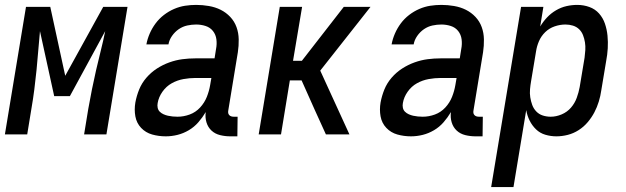

<svg xmlns="http://www.w3.org/2000/svg" viewBox="-33 -548 2553 783"><path d="M-13 0 73 -520H172L233 -239L388 -520H487L401 0H310L327 -104Q334 -144 342 -183.5Q350 -223 359 -262.5Q368 -302 378 -341.5Q388 -381 396 -421L252 -156H188L130 -421Q126 -381 123 -341.5Q120 -302 116 -262.5Q112 -223 107 -183.5Q102 -144 95 -104L78 0Z M643 8Q614 8 587.5 0.5Q561 -7 542.5 -26.5Q524 -46 519 -73.5Q514 -101 519 -130Q524 -157 534.5 -183Q545 -209 564 -231Q583 -253 607 -268.5Q631 -284 657.5 -293.5Q684 -303 710.5 -306.5Q737 -310 764 -310H842L848 -348Q852 -368 849.5 -387.5Q847 -407 835.5 -421.5Q824 -436 805.5 -442Q787 -448 767 -448Q749 -448 730.5 -444Q712 -440 696 -429Q680 -418 668.5 -401.5Q657 -385 654 -367H564Q568 -389 577.5 -411Q587 -433 601.5 -452.5Q616 -472 635.5 -487Q655 -502 677 -511.5Q699 -521 721.5 -524.5Q744 -528 767 -528Q793 -528 819 -523.5Q845 -519 867 -508Q889 -497 906 -479Q923 -461 931.5 -437.5Q940 -414 940.5 -387.5Q941 -361 937 -335L898 -98Q897 -93 897.5 -88Q898 -83 901.5 -79Q905 -75 910 -73.5Q915 -72 920 -72H936L935 8H906Q885 8 864.5 3Q844 -2 829.5 -15.5Q815 -29 809 -49Q803 -69 806 -91Q793 -69 776 -49.5Q759 -30 737 -17Q715 -4 691 2Q667 8 643 8ZM691 -72Q716 -72 740.5 -81Q765 -90 783 -109.5Q801 -129 810.5 -153Q820 -177 824 -201L829 -230H764Q740 -230 715 -225.5Q690 -221 667.5 -208.5Q645 -196 629.5 -174Q614 -152 610 -128Q608 -118 610 -108.5Q612 -99 618.5 -92.5Q625 -86 634 -82Q643 -78 652 -76Q661 -74 671 -73Q681 -72 691 -72Z M1022 0 1108 -520H1199L1162 -300H1198L1369 -520H1478L1273 -260L1392 0H1296L1251 -99L1197 -220H1149L1113 0Z M1643 8Q1614 8 1587.5 0.5Q1561 -7 1542.5 -26.5Q1524 -46 1519 -73.5Q1514 -101 1519 -130Q1524 -157 1534.5 -183Q1545 -209 1564 -231Q1583 -253 1607 -268.5Q1631 -284 1657.5 -293.5Q1684 -303 1710.5 -306.5Q1737 -310 1764 -310H1842L1848 -348Q1852 -368 1849.5 -387.5Q1847 -407 1835.5 -421.5Q1824 -436 1805.5 -442Q1787 -448 1767 -448Q1749 -448 1730.5 -444Q1712 -440 1696 -429Q1680 -418 1668.5 -401.5Q1657 -385 1654 -367H1564Q1568 -389 1577.5 -411Q1587 -433 1601.5 -452.5Q1616 -472 1635.5 -487Q1655 -502 1677 -511.5Q1699 -521 1721.5 -524.5Q1744 -528 1767 -528Q1793 -528 1819 -523.5Q1845 -519 1867 -508Q1889 -497 1906 -479Q1923 -461 1931.5 -437.5Q1940 -414 1940.5 -387.5Q1941 -361 1937 -335L1898 -98Q1897 -93 1897.5 -88Q1898 -83 1901.5 -79Q1905 -75 1910 -73.5Q1915 -72 1920 -72H1936L1935 8H1906Q1885 8 1864.5 3Q1844 -2 1829.5 -15.5Q1815 -29 1809 -49Q1803 -69 1806 -91Q1793 -69 1776 -49.5Q1759 -30 1737 -17Q1715 -4 1691 2Q1667 8 1643 8ZM1691 -72Q1716 -72 1740.5 -81Q1765 -90 1783 -109.5Q1801 -129 1810.5 -153Q1820 -177 1824 -201L1829 -230H1764Q1740 -230 1715 -225.5Q1690 -221 1667.5 -208.5Q1645 -196 1629.5 -174Q1614 -152 1610 -128Q1608 -118 1610 -108.5Q1612 -99 1618.5 -92.5Q1625 -86 1634 -82Q1643 -78 1652 -76Q1661 -74 1671 -73Q1681 -72 1691 -72Z M1970 215 2092 -520H2183L2170 -440Q2182 -460 2198 -477Q2214 -494 2234.5 -506Q2255 -518 2277 -523Q2299 -528 2321 -528Q2347 -528 2370.5 -519.5Q2394 -511 2410 -493Q2426 -475 2434 -451.5Q2442 -428 2444.5 -402.5Q2447 -377 2445.5 -351Q2444 -325 2439 -299L2419 -179Q2416 -157 2409 -134Q2402 -111 2391 -90Q2380 -69 2364 -50Q2348 -31 2327 -17.5Q2306 -4 2282.5 2Q2259 8 2236 8Q2213 8 2191 1.5Q2169 -5 2153 -20.5Q2137 -36 2127 -56Q2117 -76 2113 -99L2061 215ZM2213 -72Q2235 -72 2257.5 -81.5Q2280 -91 2295.5 -109Q2311 -127 2319 -149Q2327 -171 2331 -193L2351 -313Q2353 -328 2354 -344Q2355 -360 2352.5 -375.5Q2350 -391 2344.5 -405Q2339 -419 2328.5 -429Q2318 -439 2303.5 -443.5Q2289 -448 2273 -448Q2251 -448 2229 -440.5Q2207 -433 2190.5 -417Q2174 -401 2165 -380Q2156 -359 2153 -338L2133 -218Q2130 -201 2128.5 -184Q2127 -167 2129.5 -151Q2132 -135 2137.5 -120Q2143 -105 2154 -93.5Q2165 -82 2180.5 -77Q2196 -72 2213 -72Z"/></svg>

Font: Iosevka SS18 Medium
Style: Italic
Weight: 500
Italic angle: -9°
Monospace: yes
Designer: Belleve Invis
Foundry: Belleve Invis
Version: Version 25.1.1; ttfautohint (v1.8.4)